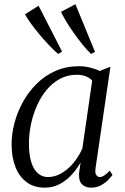

<svg xmlns="http://www.w3.org/2000/svg" viewBox="-20 -856 578 886"><path d="M421 -81Q417.5 -57 424.5 -48Q431.5 -39 440.5 -39Q450 -39 461.5 -46.5Q473 -54 486.5 -68.5L499 -49Q494.5 -42 481.2 -27.8Q468 -13.5 447.2 -1.8Q426.5 10 401 10Q373 10 357.5 -6.5Q342 -23 345 -59L352 -106Q335 -76.5 311 -50Q287 -23.5 255.8 -6.8Q224.5 10 186.5 10Q137 10 103 -15.2Q69 -40.5 51.2 -85.5Q33.5 -130.5 33.5 -190.5Q33.5 -238 46.8 -288.5Q60 -339 85.8 -385.5Q111.5 -432 149.2 -469.5Q187 -507 236.2 -528.8Q285.5 -550.5 345.5 -550.5Q369 -550.5 394.2 -544.5Q419.5 -538.5 440 -528.5L489.5 -548ZM405.5 -484.5Q393 -497.5 375 -504.2Q357 -511 334.5 -511Q292 -511 257.2 -492.5Q222.5 -474 195.8 -442Q169 -410 150.8 -369Q132.5 -328 123 -283Q113.5 -238 113.5 -193.5Q113.5 -141.5 124.5 -107.2Q135.5 -73 155.2 -56Q175 -39 200.5 -39Q227.5 -39 251.8 -50.5Q276 -62 296.8 -81Q317.5 -100 333.5 -123.2Q349.5 -146.5 360 -170.5ZM248.5 -607Q229 -623.5 205.8 -648Q182.5 -672.5 160.2 -699.2Q138 -726 120.8 -750Q103.5 -774 95.5 -790L158 -829.5L266.5 -618ZM400 -607Q381.5 -625 360.2 -651.2Q339 -677.5 319 -706Q299 -734.5 283.8 -760Q268.5 -785.5 261.5 -801.5L328 -836.5L418.5 -616.5Z"/></svg>

Font: Merriweather 60pt Light
Style: Italic
Weight: 300
Italic angle: -7.8°
Version: Version 2.101